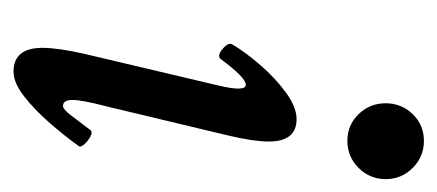

<svg xmlns="http://www.w3.org/2000/svg" viewBox="-206 -444 662 291"><g transform="rotate(90 125.5 -298.0)"><path d="M193 -493Q169 -493 152.5 -510Q136 -527 136 -551Q136 -575 152.5 -592Q169 -609 193 -609Q217 -609 234 -592Q251 -575 251 -551Q251 -527 234 -510Q217 -493 193 -493ZM88 13Q52 13 52 -31Q52 -54 61 -94L109 -297Q119 -339 108 -339Q97 -339 69 -301Q64 -295 53.5 -304Q43 -313 47 -319Q59 -339 78.5 -361.5Q98 -384 120 -400Q142 -416 160 -416Q194 -416 194 -374Q194 -351 185 -313L141 -129Q131 -91 131 -76.5Q131 -62 140 -62Q145 -62 153.5 -73Q162 -84 177 -104Q180 -107 186.5 -103.5Q193 -100 198 -94.5Q203 -89 201 -86Q186 -65 166 -42Q146 -19 125.5 -3Q105 13 88 13Z"/></g></svg>

Font: Junicode Two Beta Condensed Medium
Style: Italic
Weight: 500
Width: 3
Italic angle: -9°
Version: Version 1.053; ttfautohint (v1.8.4)